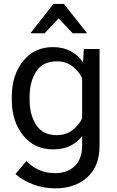

<svg xmlns="http://www.w3.org/2000/svg" viewBox="-20 -769 611 1001"><path d="M60.5 138.7Q97.7 170.9 151.4 191.9Q205.1 212.9 268.6 212.9Q371.1 212.9 435.1 155.3Q499 97.7 499 -9.8V-513.7H417L413.1 -446.8H410.2Q390.6 -478.5 350.3 -501Q310.1 -523.4 256.3 -523.4Q158.7 -523.4 100.1 -450.2Q41.5 -377 41.5 -264.6V-249Q41.5 -136.7 100.1 -63.5Q158.7 9.8 256.3 9.8Q310.1 9.8 347.9 -9.5Q385.7 -28.8 408.2 -60.5V-9.8Q408.2 58.6 370.1 96.2Q332 133.8 266.1 133.8Q217.3 133.8 178.2 114.5Q139.2 95.2 117.7 70.3ZM134.3 -249V-264.6Q134.3 -342.8 168.5 -396Q202.6 -449.2 275.9 -449.2Q324.7 -449.2 358.9 -422.4Q393.1 -395.5 408.2 -361.3V-152.3Q393.1 -118.2 358.9 -91.3Q324.7 -64.5 275.9 -64.5Q202.6 -64.5 168.5 -117.7Q134.3 -170.9 134.3 -249ZM313 -748.5H258.3L138.7 -595.7H212.9L285.6 -673.3L358.9 -595.7H434.1Z"/></svg>

Font: Roboto Flex
Style: Regular
Weight: 400
Designer: Berlow after Robertson
Foundry: Google
Version: Version 3.200;gftools[0.9.32]